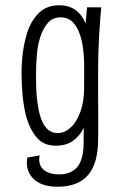

<svg xmlns="http://www.w3.org/2000/svg" viewBox="-20 -544 465 730"><path d="M199 166Q160 166 134 154Q108 142 95 121Q82 100 82 74Q82 69 82.5 64.5Q83 60 84 55L131 47Q130 51 129.5 55Q129 59 129 62Q129 79 137 91.5Q145 104 162 111.5Q179 119 205 119Q234 119 255 107Q276 95 287 68.5Q298 42 298 -3Q298 -27 298.5 -65Q299 -103 299.5 -155.5Q300 -208 300 -276Q300 -310 300.5 -342Q301 -374 302.5 -404Q304 -434 306 -461.5Q308 -489 311 -516H365Q363 -497 361 -469.5Q359 -442 357 -410.5Q355 -379 354 -345Q353 -311 353 -278Q353 -221 353 -178.5Q353 -136 353.5 -105.5Q354 -75 353.5 -53Q353 -31 353 -13Q353 30 344 63.5Q335 97 316 120Q297 143 267.5 154.5Q238 166 199 166ZM192 10Q145 10 118.5 -22.5Q92 -55 79 -103Q70 -139 66 -180.5Q62 -222 62 -262Q62 -290 64 -317Q66 -344 71 -370Q76 -396 83 -419Q98 -465 127.5 -494.5Q157 -524 206 -524Q249 -524 277 -498Q305 -472 318.5 -412Q332 -352 332 -250L300 -292Q300 -348 290.5 -389.5Q281 -431 261.5 -454.5Q242 -478 211 -478Q180 -478 162 -457Q144 -436 133 -403Q123 -372 120 -334Q117 -296 117 -260Q117 -238 117.5 -215Q118 -192 120.5 -169Q123 -146 127 -126Q132 -101 141 -81Q150 -61 164.5 -49.5Q179 -38 199 -38Q225 -38 248 -58.5Q271 -79 285.5 -118.5Q300 -158 300 -213L332 -252Q332 -228 330 -195Q328 -162 321 -126.5Q314 -91 299.5 -60Q285 -29 258.5 -9.5Q232 10 192 10Z"/></svg>

Font: Truculenta Light
Style: Regular
Weight: 300
Version: Version 1.002